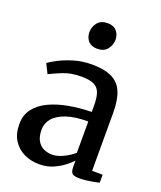

<svg xmlns="http://www.w3.org/2000/svg" viewBox="-146 -883 826 985"><g transform="rotate(20 266.5 -390.0)"><path d="M186.5 11Q142 11 104.5 -6.5Q67 -24 44 -59.5Q21 -95 21 -149Q21 -198.5 48.2 -233.5Q75.5 -268.5 122 -290Q168.5 -311.5 227 -322Q285.5 -332.5 349 -333.5V-369Q349 -412.5 339.5 -438Q330 -463.5 306.2 -474.8Q282.5 -486 238 -486Q180.5 -486 137.2 -468.2Q94 -450.5 69.5 -438L44 -489Q55 -499 88 -516.5Q121 -534 167.8 -548.5Q214.5 -563 266.5 -563Q336 -563 377.2 -542.8Q418.5 -522.5 436.2 -479.2Q454 -436 454 -367.5V-50.5L511.5 -50V-6.5Q500.5 -3.5 482.2 0Q464 3.5 443.5 6Q423 8.5 405.5 8.5Q378.5 8.5 367.2 0.2Q356 -8 356 -37.5V-70Q343.5 -56.5 319.5 -37.5Q295.5 -18.5 261.8 -3.8Q228 11 186.5 11ZM232.5 -58Q259 -58 291.5 -73.2Q324 -88.5 349 -110.5V-281.5Q277 -281.5 230.2 -265.5Q183.5 -249.5 160.8 -222.5Q138 -195.5 138 -161Q138 -125 150.2 -102.2Q162.5 -79.5 184 -68.8Q205.5 -58 232.5 -58ZM263 -647.5Q231 -647.5 214.2 -667Q197.5 -686.5 197.5 -714Q197.5 -743.5 215.8 -766.5Q234 -789.5 270.5 -789.5H271.5Q303.5 -789.5 320.2 -770.2Q337 -751 337 -724Q337 -694 318.8 -670.8Q300.5 -647.5 264 -647.5Z"/></g></svg>

Font: Merriweather 28pt Medium
Style: Regular
Weight: 500
Version: Version 2.100